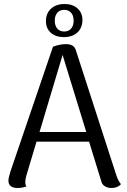

<svg xmlns="http://www.w3.org/2000/svg" viewBox="-20 -926 632 957"><path d="M583 -8Q566 11 536 11Q517 11 503 2.5Q489 -6 485 -22L424 -220H162L112 -53Q106 -31 106 -20Q106 -4 112 3Q91 11 68 11Q22 11 22 -26Q22 -39 32 -71L244 -693Q277 -706 310 -706Q349 -706 358 -676L559 -55Q570 -22 583 -8ZM410 -268 292 -652 177 -268ZM391 -825Q390 -786 365 -763.5Q340 -741 298 -741Q258 -741 233.5 -762.5Q209 -784 209 -821Q209 -860 234.5 -883Q260 -906 302 -906Q342 -906 366.5 -884Q391 -862 391 -825ZM253 -823Q253 -798 265.5 -783.5Q278 -769 300 -769Q322 -769 334.5 -783.5Q347 -798 347 -823Q347 -848 334.5 -862.5Q322 -877 300 -877Q278 -877 265.5 -862.5Q253 -848 253 -823Z"/></svg>

Font: Arima Madurai
Style: Regular
Weight: 400
Designer: Joana Correia and Natanael Gama
Foundry: NDISCOVER
Version: Version 1.019